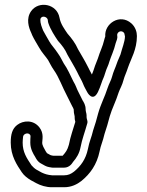

<svg xmlns="http://www.w3.org/2000/svg" viewBox="-20 -592 618 805"><path d="M339 -134C339 -151.3 330.8 -163.9 326.7 -170.4L306.1 -211.7C301.8 -219.5 298.1 -233.8 287.7 -250.5C275.5 -275.2 263.6 -303.2 246.8 -326.9C241.3 -336 233.9 -353.5 223.4 -367.5C209.2 -389.5 194.8 -403.5 186.8 -418.2C181.6 -427.4 164 -457.5 161 -463.8L157.2 -473.3C150.7 -489.5 146.3 -509.4 151.3 -516.5C159.1 -527.4 177.4 -521.1 180.3 -509.3C180.8 -504.9 181.1 -499.8 182.3 -496.1C192 -466.9 210.3 -440 222.2 -422.1C222.8 -421.2 223.8 -420 224.3 -419.4C240.5 -401.1 252.7 -385.5 262.1 -364C262.4 -363.3 262.9 -362.4 263.1 -361.9C277.7 -335.7 291 -314.9 303.4 -290.3C312.1 -271.4 323 -254.3 327.6 -242.1C333.7 -226 340.5 -216.2 345.6 -205.8C345.6 -205.8 368.3 -161.8 390.4 -205.8C401.1 -227.2 407.5 -253.1 414.4 -266.8C416.4 -270.9 418.8 -278.9 419.2 -280.4L425.7 -299.9C429.6 -310.8 434.4 -318.3 438.1 -332.4C444.9 -354.6 458.1 -380.7 465.2 -411.7C468 -421.1 473.8 -430.6 471.5 -441.9C468.7 -456.2 486 -466.9 497.4 -456.8C501.5 -453.2 501.8 -451.9 504 -439.1C503.3 -416.3 492.3 -391.1 485 -363C480.5 -350.4 475.2 -342.5 469.2 -324.5C465 -310.7 455.1 -291.6 449.7 -270.1C446.1 -255.5 438 -243.9 430.2 -220.6C419.9 -187.3 403.7 -158.8 391.8 -117.5C385 -90.1 378.9 -70.9 370.3 -44.9C370 -44.1 369.7 -42.9 369.6 -42.2C364.3 -17.7 354.6 0.3 348.5 33.1C339.6 75.6 319.1 103.8 290.4 127.5C277.4 137.5 265.7 143 249 143H198C179.6 141.3 168.6 137.8 155.3 131.7L134.3 120.2C125.5 115 118.5 108.7 112.1 101.1C91.6 70.4 75 45.6 75 6C75 -0.4 75.9 -11.5 76.8 -19C78.2 -30.9 97.2 -38.1 105.8 -27.2C109.9 -21.8 107 -21.9 107 6C107 33.1 119.8 53.4 127.2 65.3C132.1 74.4 137.5 85.4 150.9 92.9L168.9 102.9C173.8 105.6 180.1 107.7 185.9 108.7L197.9 110.7C199.2 110.9 201 111 202 111H248C273.9 111 284.3 89.1 285.8 87.5C301 70.1 312.7 51.3 317.6 25.7C324.3 -9.6 335.6 -36.9 346.1 -75.4C348.8 -85.3 343 -92.1 343 -101V-108C343 -117.3 339 -123.5 339 -134ZM25 6C25 62.5 51.7 100.6 71.2 129.9C80.6 144 94.9 155.1 109.7 163.8L132 175.9C150.1 185.8 173.8 193 197 193H249C279.6 193 303.4 180.8 321.6 166.5C358.1 136.7 386 98.2 397.5 42.9C402.4 16.8 410.7 2.7 418.2 -30.4C426.5 -55.6 433 -75.9 440.2 -104.5C449.7 -137.4 465.3 -165.3 477.8 -205.4C482.6 -219.2 492.3 -234.1 498.3 -257.9C501.7 -271.6 510.4 -288.7 516.9 -309.5C529.3 -345.9 554 -384.4 554 -441C554 -457.1 548.4 -478.4 530.6 -494.2C482.8 -536.4 416.9 -493.3 421.4 -439.3C420.2 -435.5 417.7 -428.6 416.6 -423.4C411 -398.1 398.8 -375.2 390.1 -346.2C387.7 -338.4 384.5 -333.4 378.4 -316.2L371.3 -294.9C369.3 -288.9 367.6 -285.2 365.3 -279.6C359 -291.8 352.8 -302.4 348.6 -311.8C333.9 -341.1 321.9 -359.3 307.4 -385.1C296 -410.9 280 -431.9 262.9 -451.3C250.4 -470 234.2 -491.2 229.6 -517.3C219.2 -576.4 142.4 -590 110.7 -545.5C88 -513.8 100.5 -476 111.2 -453.8L115 -444.3C120.9 -430.8 138.2 -402.5 143.2 -393.8C155.5 -371.3 173 -353.8 181.8 -339.8C186.6 -332.1 195.4 -312.8 205.7 -298.5C228 -267.3 240.6 -228 261.9 -188.3L282.6 -146.8C284.2 -143.8 288.2 -137.4 289 -133.6C289.1 -124.1 290 -115.3 293 -104.2V-101C293 -94 293.4 -89.8 295.8 -81.1C287.2 -51.2 275.9 -22 268.7 15.2C262 38.2 256.4 45.1 242.7 61H204.1C199.3 60.2 196.1 60 191.7 58.3L177 50.2C176.1 49.2 172.2 43.5 171.4 41.8C164.6 28.3 157 18.6 157 6C157 -6.1 165.1 -32.4 145.2 -57.9C119.8 -90.6 77 -87.7 51.7 -67.9C31.4 -52 25 -28.8 25 6Z"/></svg>

Font: HoneyBee
Style: Str
Weight: 700
Foundry: Cannot Into Space Fonts
Version: Version 0.89